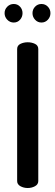

<svg xmlns="http://www.w3.org/2000/svg" viewBox="-20 -943 278 963"><path d="M119 0Q99 0 82.5 -9Q66 -18 66 -35V-697Q66 -715 82.5 -723Q99 -731 119 -731Q139 -731 155.5 -723Q172 -715 172 -697V-35Q172 -18 155.5 -9Q139 0 119 0ZM188 -830Q169 -830 156 -844Q143 -858 143 -877Q143 -896 156 -909.5Q169 -923 188 -923Q207 -923 220 -909.5Q233 -896 233 -877Q233 -858 220 -844Q207 -830 188 -830ZM49 -830Q30 -830 16.5 -844Q3 -858 3 -877Q3 -896 16.5 -909.5Q30 -923 49 -923Q68 -923 80.5 -909.5Q93 -896 93 -877Q93 -858 80.5 -844Q68 -830 49 -830Z"/></svg>

Font: Dosis SemiBold
Style: Regular
Weight: 600
Designer: EdgarTolentino, PabloImpallari, IginoMarini
Foundry: EdgarTolentino, PabloImpallari, IginoMarini
Version: Version 3.001; ttfautohint (v1.8.2)